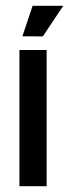

<svg xmlns="http://www.w3.org/2000/svg" viewBox="-20 -641 238 661"><path d="M92.3 -621.1H197.8L127.4 -515.6L57.1 -516.1ZM140.6 -468.8V0H46.9V-468.8Z"/></svg>

Font: Lambda
Style: Regular
Weight: 400
Designer: GGBotNet
Version: 0.22